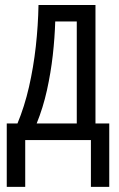

<svg xmlns="http://www.w3.org/2000/svg" viewBox="-20 -556 473 762"><path d="M358.9 -536.1V-65.9H413.6V185.5H340.8V0H80.1V185.5H6.8V-65.9H49.3Q77.1 -132.8 95 -210.7Q112.8 -288.6 122.1 -371.6Q131.3 -454.6 132.8 -536.1ZM284.7 -470.7H199.2Q197.3 -406.7 189.5 -336.9Q181.6 -267.1 166.3 -197.8Q150.9 -128.4 125.5 -65.9H284.7Z"/></svg>

Font: Open Sans Condensed
Style: Regular
Weight: 400
Width: 3
Designer: Monotype Design Team
Foundry: Monotype Imaging Inc.
Version: Version 3.000